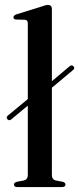

<svg xmlns="http://www.w3.org/2000/svg" viewBox="-20 -757 320 777"><path d="M9.5 -275Q3.5 -283 12 -289.5L92.5 -356V-662.5Q92.5 -676 81 -677L44.5 -678Q34.5 -679 34.5 -687Q34.5 -694.5 46.5 -699L146.5 -730Q165.5 -737 173.5 -737Q190 -737 190 -720.5V-428.5L262.5 -489.5Q271 -496 278 -488Q284 -480.5 275.5 -473.5L190 -402V-49Q190 -30 206.5 -26.5L233 -21.5Q245 -18.5 245 -10.5Q245 0 230.5 0H50Q36.5 0 36.5 -10.5Q36.5 -18 49 -21.5L76 -26.5Q92.5 -30.5 92.5 -48.5V-329.5L24.5 -273Q16.5 -267 9.5 -275Z"/></svg>

Font: Fraunces 72pt S000
Style: Regular
Weight: 400
Version: Version 1.000; ttfautohint (v1.8.3)